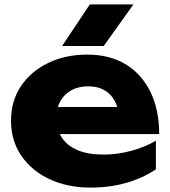

<svg xmlns="http://www.w3.org/2000/svg" viewBox="-20 -836 774 872"><path d="M391 16Q287 16 205.5 -22Q124 -60 77 -128.5Q30 -197 30 -288Q30 -377 75 -444.5Q120 -512 198.5 -550Q277 -588 376 -588Q479 -588 551.5 -543.5Q624 -499 663.5 -418Q703 -337 703 -227H195V-350H588L521 -307Q517 -351 499 -381.5Q481 -412 451.5 -428Q422 -444 381 -444Q336 -444 304 -426Q272 -408 254 -376.5Q236 -345 236 -303Q236 -249 260.5 -211.5Q285 -174 332.5 -154Q380 -134 449 -134Q512 -134 574.5 -150.5Q637 -167 688 -197V-67Q629 -27 553.5 -5.5Q478 16 391 16ZM388 -816H586L451 -627H262Z"/></svg>

Font: Unbounded
Style: Bold
Weight: 700
Designer: Luke Prowse, Jean-Baptiste Morizot, Fátima Lázaro, Florian Runge
Foundry: NaN
Version: Version 1.700